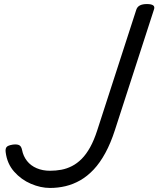

<svg xmlns="http://www.w3.org/2000/svg" viewBox="-20 -910 783 949"><path d="M227 19Q181 19 133 -1.5Q85 -22 50 -61.5Q15 -101 8 -158Q6 -174 12 -182.5Q18 -191 42 -195Q60 -198 72.5 -193.5Q85 -189 89 -169Q95 -138 113.5 -114.5Q132 -91 161.5 -78.5Q191 -66 227 -66Q256 -66 283 -71Q310 -76 335.5 -89Q361 -102 383.5 -124.5Q406 -147 425.5 -182Q445 -217 461 -267L654 -863Q659 -877 672 -883.5Q685 -890 706 -890Q728 -890 737 -883.5Q746 -877 741 -863L548 -267Q527 -202 500.5 -153.5Q474 -105 443 -72Q412 -39 377 -19Q342 1 304.5 10Q267 19 227 19Z"/></svg>

Font: Playwrite DK Uloopet
Style: Regular
Weight: 400
Designer: Veronika Burian, José Scaglione
Foundry: TypeTogether
Version: Version 1.002